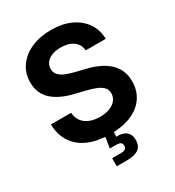

<svg xmlns="http://www.w3.org/2000/svg" viewBox="-219 -865 1092 1197"><g transform="rotate(-30 327.0 -266.5)"><path d="M332.5 10.7Q244.1 10.7 179.4 -16.4Q114.7 -43.5 78.6 -96.4Q42.5 -149.4 40.5 -227.1H185.5Q188.5 -189.9 207.3 -165Q226.1 -140.1 258.1 -127.4Q290 -114.7 331.1 -114.7Q371.1 -114.7 400.9 -126.5Q430.7 -138.2 447.3 -159.2Q463.9 -180.2 463.9 -207.5Q463.9 -232.4 449.2 -249.3Q434.6 -266.1 406.5 -278.3Q378.4 -290.5 337.9 -300.3L258.3 -319.8Q164.1 -342.3 111.8 -390.6Q59.6 -439 59.6 -518.1Q59.6 -584 95 -633.3Q130.4 -682.6 192.1 -710Q253.9 -737.3 333.5 -737.3Q414.6 -737.3 474.6 -709.7Q534.7 -682.1 568.4 -632.8Q602.1 -583.5 603.5 -518.6H459.5Q455.6 -563 421.9 -587.6Q388.2 -612.3 332.5 -612.3Q294.4 -612.3 267.3 -601.3Q240.2 -590.3 226.1 -571.3Q211.9 -552.2 211.9 -527.3Q211.9 -501 227.8 -483.6Q243.7 -466.3 270.5 -455.1Q297.4 -443.8 329.6 -436L395.5 -419.9Q442.9 -409.2 482.9 -391.6Q522.9 -374 552.2 -348.4Q581.5 -322.8 597.7 -288.1Q613.8 -253.4 613.8 -208Q613.8 -141.6 580.3 -92.3Q546.9 -43 483.9 -16.1Q420.9 10.7 332.5 10.7ZM265.6 204.1V146H327.1Q350.6 146 360.6 138.9Q370.6 131.8 370.6 115.7Q370.6 99.6 360.6 93Q350.6 86.4 327.1 86.4H283.2L300.8 -21.5H357.4V0L355 42.5Q400.9 40.5 425.8 60.8Q450.7 81.1 450.7 119.6Q450.7 164.1 422.6 184.1Q394.5 204.1 334 204.1Z"/></g></svg>

Font: Inter 16pt
Style: Bold
Weight: 700
Version: Version 4.001;git-66647c0bb